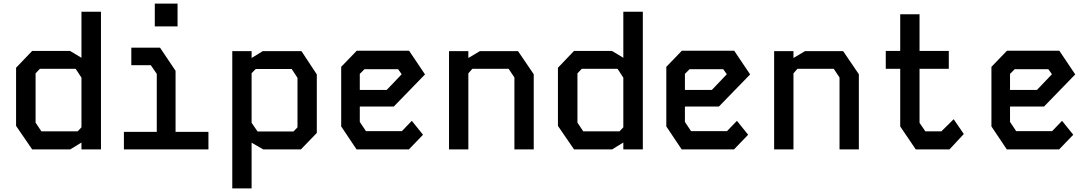

<svg xmlns="http://www.w3.org/2000/svg" viewBox="-20 -827 6040 1063"><path d="M431 -762H539V0H431V-38L369 0H158L69 -130V-452L158 -545H368L431 -507ZM177 -148 209 -100H410L431 -122V-397L399 -446H201L177 -421Z M707 -563V-466H815L848 -418V-97H666V0H1134V-97H952V-435L866 -563ZM837 -681V-807H963V-681Z M1435 -544 1373 -506V-544H1266V216H1373V-37L1437 0H1646L1734 -91V-415L1649 -544ZM1373 -147V-422L1396 -445H1595L1627 -396V-122L1605 -99H1406Z M1955 -546 1869 -457V-127L1954 0H2244L2322 -81L2260 -158L2205 -101H2006L1972 -152V-237H2160L2333 -415L2245 -546ZM1972 -418 1998 -444H2184L2204 -416L2121 -329H1972Z M2466 -544V0H2573V-421L2595 -446H2796L2828 -398V0H2935V-416L2848 -544H2637L2573 -506V-544Z M3431 -762H3539V0H3431V-38L3369 0H3158L3069 -130V-452L3158 -545H3368L3431 -507ZM3177 -148 3209 -100H3410L3431 -122V-397L3399 -446H3201L3177 -421Z M3755 -546 3669 -457V-127L3754 0H4044L4122 -81L4060 -158L4005 -101H3806L3772 -152V-237H3960L4133 -415L4045 -546ZM3772 -418 3798 -444H3984L4004 -416L3921 -329H3772Z M4266 -544V0H4373V-421L4395 -446H4596L4628 -398V0H4735V-416L4648 -544H4437L4373 -506V-544Z M4964 -748H5071V-545H5233V-446H5071V-147L5103 -100H5192L5260 -167L5316 -85L5237 0H5050L4964 -127V-446H4884V-545H4964Z M5555 -546 5469 -457V-127L5554 0H5844L5922 -81L5860 -158L5805 -101H5606L5572 -152V-237H5760L5933 -415L5845 -546ZM5572 -418 5598 -444H5784L5804 -416L5721 -329H5572Z"/></svg>

Font: Kode Mono SemiBold
Style: Regular
Weight: 600
Monospace: yes
Designer: Isa Ozler
Foundry: Kadena LLC
Version: Version 1.206;gftools[0.9.28]